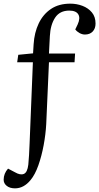

<svg xmlns="http://www.w3.org/2000/svg" viewBox="-56 -802 543 1051"><path d="M323 -744Q271 -744 245.5 -705Q220 -666 217 -605L212 -509H355L352 -461H212L197 -122Q194 -67 183 -7.5Q172 52 154 103Q136 154 111 184Q74 229 26 229Q-2 229 -19 215.5Q-36 202 -36 182Q-36 148 -12 121L26 141Q55 158 74.5 150Q94 142 99 99Q101 76 103 46.5Q105 17 106 -16L124 -461H38L44 -502L125 -510L128 -559Q132 -624 156 -674Q180 -724 223 -753Q266 -782 329 -782Q364 -782 395.5 -770Q427 -758 447 -734Q467 -710 467 -673Q467 -646 451.5 -629.5Q436 -613 409 -613Q394 -613 379.5 -621Q365 -629 356 -641L369 -668Q385 -703 372.5 -723.5Q360 -744 323 -744Z"/></svg>

Font: Literata 36pt
Style: Italic
Weight: 400
Italic angle: -2°
Designer: Latin by Veronika Burian and Jose Scaglione. Greek by Irene Vlachou. Cyrillic by Vera Evstafieva
Foundry: TypeTogether
Version: Version 3.002